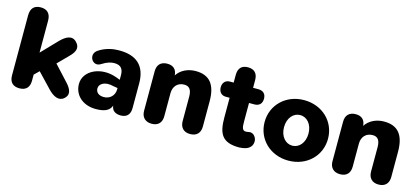

<svg xmlns="http://www.w3.org/2000/svg" viewBox="-57 -1123 3443 1577"><g transform="rotate(15 1664.5 -334.0)"><path d="M138 9C194 9 223 -22 223 -78V-130L264 -170L383 -45C426 0 476 25 516 -9C563 -48 539 -95 499 -138L380 -267L466 -354C526 -412 519 -450 487 -482C447 -523 398 -497 353 -452L223 -317V-588C223 -648 193 -679 138 -679C82 -679 53 -648 53 -588V-78C53 -22 82 9 138 9Z M788 11C856 11 903 -5 920 -53C925 -7 959 9 1000 9C1052 9 1079 -21 1079 -75V-285C1079 -434 998 -508 842 -504C805 -504 738 -494 681 -456C611 -412 670 -315 734 -356C780 -386 814 -393 840 -393C898 -393 917 -361 917 -310V-272L882 -285C745 -335 602 -268 602 -153C602 -60 675 11 788 11ZM758 -157C758 -195 804 -228 880 -208L917 -202V-191C917 -137 877 -101 827 -101C781 -101 758 -125 758 -157Z M1263 9C1319 9 1348 -24 1348 -78V-273C1348 -332 1384 -371 1440 -371C1482 -371 1504 -346 1504 -285V-78C1504 -24 1535 9 1590 9C1646 9 1676 -24 1676 -78V-292C1676 -435 1620 -503 1503 -503C1435 -503 1377 -474 1344 -424C1341 -474 1312 -501 1262 -501C1207 -501 1176 -470 1176 -414V-78C1176 -24 1208 9 1263 9Z M2008 11C2019 11 2053 7 2072 -1C2107 -17 2121 -44 2118 -78C2114 -109 2088 -137 2059 -133C2046 -132 2046 -130 2032 -129C1995 -126 1992 -157 1992 -207V-363H2037C2079 -363 2102 -387 2102 -428C2102 -468 2079 -492 2037 -492H1992V-557C1992 -614 1963 -644 1909 -644C1855 -644 1827 -614 1827 -557V-492H1794C1759 -492 1734 -468 1734 -428C1734 -387 1759 -363 1794 -363H1827V-196C1827 -58 1861 11 2008 11Z M2425 11C2580 11 2695 -100 2695 -246C2695 -392 2580 -503 2425 -503C2271 -503 2156 -392 2156 -246C2156 -100 2271 11 2425 11ZM2425 -116C2368 -116 2321 -167 2321 -246C2321 -325 2368 -376 2425 -376C2482 -376 2529 -325 2529 -246C2529 -167 2482 -116 2425 -116Z M2865 9C2921 9 2950 -24 2950 -78V-273C2950 -332 2986 -371 3042 -371C3084 -371 3106 -346 3106 -285V-78C3106 -24 3137 9 3192 9C3248 9 3278 -24 3278 -78V-292C3278 -435 3222 -503 3105 -503C3037 -503 2979 -474 2946 -424C2943 -474 2914 -501 2864 -501C2809 -501 2778 -470 2778 -414V-78C2778 -24 2810 9 2865 9Z"/></g></svg>

Font: SN Pro Heavy
Style: Regular
Weight: 800
Designer: Tobias Whetton
Foundry: Supernotes
Version: Version 1.001;Glyphs 3.2 (3249)